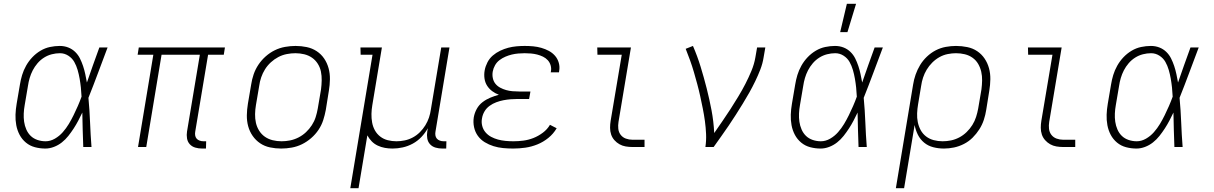

<svg xmlns="http://www.w3.org/2000/svg" viewBox="-20 -768 6340 1003"><path d="M217 8Q189 8 162.5 1Q136 -6 115.5 -23Q95 -40 82.5 -63.5Q70 -87 65 -114Q60 -141 61 -169Q62 -197 67 -226L84 -326Q88 -351 95.5 -376Q103 -401 116.5 -425Q130 -449 149 -469Q168 -489 191.5 -503Q215 -517 241 -522.5Q267 -528 292 -528Q316 -528 336.5 -520Q357 -512 372.5 -497Q388 -482 397.5 -463Q407 -444 414 -423Q421 -402 425.5 -380.5Q430 -359 434 -337Q450 -383 466 -428.5Q482 -474 499 -520H542Q517 -454 492.5 -388Q468 -322 442 -257Q448 -193 450.5 -128.5Q453 -64 458 0H415Q413 -45 412 -90Q411 -135 410 -180Q400 -159 389 -138Q378 -117 365 -97Q352 -77 337 -58Q322 -39 303 -24Q284 -9 261.5 -0.5Q239 8 217 8ZM218 -30Q243 -30 266.5 -43.5Q290 -57 308 -77.5Q326 -98 339.5 -120.5Q353 -143 364.5 -166.5Q376 -190 386.5 -214Q397 -238 406 -263Q405 -287 402.5 -310.5Q400 -334 396 -357Q392 -380 385.5 -402.5Q379 -425 368 -444.5Q357 -464 337 -477Q317 -490 293 -490Q272 -490 250.5 -484.5Q229 -479 210 -467Q191 -455 176 -437.5Q161 -420 151 -400.5Q141 -381 135 -360.5Q129 -340 126 -319L109 -219Q105 -197 104 -175Q103 -153 106 -132Q109 -111 117.5 -91.5Q126 -72 140.5 -58Q155 -44 175.5 -37Q196 -30 218 -30Z M1036 8Q1017 8 1000 3Q983 -2 971.5 -14.5Q960 -27 957 -45Q954 -63 957 -81L1024 -482H824L744 0H701L781 -482H699L705 -520H1155L1149 -482H1067L1000 -81Q998 -71 999.5 -61Q1001 -51 1007 -44Q1013 -37 1022.5 -33.5Q1032 -30 1043 -30H1057L1056 8Z M1449 8Q1419 8 1390.5 2Q1362 -4 1339 -19.5Q1316 -35 1300 -58Q1284 -81 1276.5 -108.5Q1269 -136 1269.5 -166Q1270 -196 1275 -226L1292 -326Q1296 -353 1305 -379.5Q1314 -406 1330 -430Q1346 -454 1368 -473.5Q1390 -493 1415.5 -505.5Q1441 -518 1469 -523Q1497 -528 1524 -528Q1554 -528 1582.5 -522Q1611 -516 1634.5 -500.5Q1658 -485 1673.5 -462Q1689 -439 1696.5 -411.5Q1704 -384 1703.5 -354Q1703 -324 1698 -294L1682 -194Q1677 -167 1668.5 -140.5Q1660 -114 1644 -90Q1628 -66 1605.5 -46.5Q1583 -27 1557.5 -14.5Q1532 -2 1504 3Q1476 8 1449 8ZM1451 -30Q1473 -30 1495.5 -34.5Q1518 -39 1539.5 -50Q1561 -61 1578.5 -77.5Q1596 -94 1609 -114Q1622 -134 1629 -156Q1636 -178 1640 -201L1657 -301Q1660 -324 1660.5 -348Q1661 -372 1656.5 -394Q1652 -416 1640 -435Q1628 -454 1610 -466.5Q1592 -479 1569.5 -484.5Q1547 -490 1523 -490Q1501 -490 1478 -485.5Q1455 -481 1434 -470Q1413 -459 1395 -442.5Q1377 -426 1364.5 -406Q1352 -386 1344.5 -364Q1337 -342 1334 -319L1317 -219Q1313 -196 1312.5 -172Q1312 -148 1317 -126Q1322 -104 1334 -85Q1346 -66 1364 -53.5Q1382 -41 1404.5 -35.5Q1427 -30 1451 -30Z M1810 215 1926 -482H1864L1863 -520H1975L1925 -219Q1921 -196 1920.5 -173Q1920 -150 1924 -128Q1928 -106 1938.5 -87Q1949 -68 1966.5 -54.5Q1984 -41 2006 -35.5Q2028 -30 2051 -30Q2072 -30 2094 -34.5Q2116 -39 2136.5 -50Q2157 -61 2173.5 -77.5Q2190 -94 2202 -113.5Q2214 -133 2221 -154Q2228 -175 2231 -197L2285 -520H2328L2255 -81Q2253 -71 2254.5 -61Q2256 -51 2262 -44Q2268 -37 2277.5 -33.5Q2287 -30 2298 -30H2312L2311 8H2291Q2272 8 2255 3Q2238 -2 2226.5 -14.5Q2215 -27 2212 -45Q2209 -63 2212 -81L2215 -98Q2201 -73 2181 -52Q2161 -31 2136 -17.5Q2111 -4 2084 2Q2057 8 2031 8Q2010 8 1990.5 4.5Q1971 1 1953 -7.5Q1935 -16 1921.5 -30Q1908 -44 1899 -61L1853 215Z M2661 8Q2634 8 2608 5.5Q2582 3 2558 -4.5Q2534 -12 2512.5 -25Q2491 -38 2476.5 -58Q2462 -78 2456.5 -103.5Q2451 -129 2455 -155Q2459 -178 2470.5 -199Q2482 -220 2501 -234.5Q2520 -249 2542 -258Q2564 -267 2586 -273Q2567 -280 2551 -292Q2535 -304 2524.5 -320.5Q2514 -337 2511 -358Q2508 -379 2512 -401Q2516 -422 2526.5 -442.5Q2537 -463 2554.5 -478Q2572 -493 2593 -503Q2614 -513 2635 -518.5Q2656 -524 2678 -526Q2700 -528 2721 -528Q2744 -528 2765.5 -526Q2787 -524 2808 -518Q2829 -512 2847.5 -502Q2866 -492 2879.5 -476.5Q2893 -461 2899 -440Q2905 -419 2901 -397L2900 -390H2857L2858 -395Q2861 -411 2856.5 -426.5Q2852 -442 2841.5 -453.5Q2831 -465 2816.5 -472Q2802 -479 2786.5 -483Q2771 -487 2754.5 -488.5Q2738 -490 2721 -490Q2705 -490 2687.5 -488.5Q2670 -487 2653.5 -483Q2637 -479 2620.5 -472Q2604 -465 2589.5 -454Q2575 -443 2566 -427Q2557 -411 2554 -394Q2551 -377 2554.5 -360Q2558 -343 2568 -330.5Q2578 -318 2593 -310Q2608 -302 2624 -297.5Q2640 -293 2657 -291.5Q2674 -290 2692 -290H2751L2744 -251H2685Q2666 -251 2647.5 -249.5Q2629 -248 2610.5 -244.5Q2592 -241 2573 -234Q2554 -227 2537.5 -215Q2521 -203 2511 -186Q2501 -169 2498 -150Q2494 -130 2499 -110.5Q2504 -91 2516.5 -76.5Q2529 -62 2546 -53Q2563 -44 2581.5 -39Q2600 -34 2620.5 -32Q2641 -30 2662 -30Q2688 -30 2714.5 -33.5Q2741 -37 2766.5 -47Q2792 -57 2815.5 -74.5Q2839 -92 2853 -116L2888 -98Q2871 -69 2844.5 -47.5Q2818 -26 2787 -13.5Q2756 -1 2724 3.5Q2692 8 2661 8Z M3285 0Q3266 0 3248.5 -3Q3231 -6 3216 -14.5Q3201 -23 3189.5 -36Q3178 -49 3172.5 -65.5Q3167 -82 3167 -100.5Q3167 -119 3170 -137L3228 -482H3101L3100 -520H3276L3211 -131Q3208 -113 3210 -95Q3212 -77 3222.5 -63.5Q3233 -50 3249.5 -44Q3266 -38 3284 -38H3347V0Z M3665 0Q3670 -34 3668.5 -68Q3667 -102 3662.5 -135Q3658 -168 3651.5 -200.5Q3645 -233 3638 -265Q3631 -297 3622.5 -328.5Q3614 -360 3605 -391Q3596 -422 3585 -452.5Q3574 -483 3562 -513L3600 -528Q3623 -475 3640 -419.5Q3657 -364 3671.5 -307Q3686 -250 3697 -192Q3708 -134 3711 -73Q3733 -105 3754.5 -136Q3776 -167 3796.5 -199Q3817 -231 3837 -264Q3857 -297 3874 -330Q3891 -363 3905.5 -398Q3920 -433 3926 -468L3935 -520H3978L3969 -468Q3964 -436 3952 -405Q3940 -374 3925.5 -344Q3911 -314 3894.5 -284.5Q3878 -255 3860 -226Q3842 -197 3824 -168.5Q3806 -140 3786.5 -111.5Q3767 -83 3747.5 -55.5Q3728 -28 3708 0Z M4267 8Q4239 8 4212.5 1Q4186 -6 4165.5 -23Q4145 -40 4132.5 -63.5Q4120 -87 4115 -114Q4110 -141 4111 -169Q4112 -197 4117 -226L4134 -326Q4138 -351 4145.5 -376Q4153 -401 4166.5 -425Q4180 -449 4199 -469Q4218 -489 4241.5 -503Q4265 -517 4291 -522.5Q4317 -528 4342 -528Q4366 -528 4386.5 -520Q4407 -512 4422.5 -497Q4438 -482 4447.5 -463Q4457 -444 4464 -423Q4471 -402 4475.5 -380.5Q4480 -359 4484 -337Q4500 -383 4516 -428.5Q4532 -474 4549 -520H4592Q4567 -454 4542.5 -388Q4518 -322 4492 -257Q4498 -193 4500.5 -128.5Q4503 -64 4508 0H4465Q4463 -45 4462 -90Q4461 -135 4460 -180Q4450 -159 4439 -138Q4428 -117 4415 -97Q4402 -77 4387 -58Q4372 -39 4353 -24Q4334 -9 4311.5 -0.5Q4289 8 4267 8ZM4268 -30Q4293 -30 4316.5 -43.5Q4340 -57 4358 -77.5Q4376 -98 4389.5 -120.5Q4403 -143 4414.5 -166.5Q4426 -190 4436.5 -214Q4447 -238 4456 -263Q4455 -287 4452.5 -310.5Q4450 -334 4446 -357Q4442 -380 4435.5 -402.5Q4429 -425 4418 -444.5Q4407 -464 4387 -477Q4367 -490 4343 -490Q4322 -490 4300.5 -484.5Q4279 -479 4260 -467Q4241 -455 4226 -437.5Q4211 -420 4201 -400.5Q4191 -381 4185 -360.5Q4179 -340 4176 -319L4159 -219Q4155 -197 4154 -175Q4153 -153 4156 -132Q4159 -111 4167.5 -91.5Q4176 -72 4190.5 -58Q4205 -44 4225.5 -37Q4246 -30 4268 -30ZM4369 -600 4404 -748H4452L4407 -600Z M4660 215 4750 -326Q4754 -352 4763 -378Q4772 -404 4786.5 -428Q4801 -452 4822 -472Q4843 -492 4868 -505Q4893 -518 4920.5 -523Q4948 -528 4974 -528Q5004 -528 5033 -522Q5062 -516 5085 -500.5Q5108 -485 5123.5 -462Q5139 -439 5146.5 -411.5Q5154 -384 5153.5 -354Q5153 -324 5148 -294L5132 -194Q5128 -168 5119.5 -142Q5111 -116 5096 -92.5Q5081 -69 5061 -49Q5041 -29 5015.5 -16Q4990 -3 4963.5 2.5Q4937 8 4911 8Q4882 8 4855 1Q4828 -6 4807.5 -23Q4787 -40 4775 -64Q4763 -88 4758 -115L4703 215ZM4904 -30Q4926 -30 4948 -34.5Q4970 -39 4991 -50Q5012 -61 5029.5 -78Q5047 -95 5059.5 -115Q5072 -135 5079 -157Q5086 -179 5090 -201L5107 -301Q5110 -324 5110.5 -347.5Q5111 -371 5106 -393Q5101 -415 5090 -434Q5079 -453 5061 -466Q5043 -479 5020.5 -484.5Q4998 -490 4974 -490Q4953 -490 4930.5 -485.5Q4908 -481 4887.5 -469.5Q4867 -458 4850 -441Q4833 -424 4821 -404Q4809 -384 4802 -362.5Q4795 -341 4792 -319L4776 -223Q4772 -200 4771 -176Q4770 -152 4774.5 -130Q4779 -108 4789.5 -88.5Q4800 -69 4817.5 -55.5Q4835 -42 4857.5 -36Q4880 -30 4904 -30Z M5535 0Q5516 0 5498.5 -3Q5481 -6 5466 -14.5Q5451 -23 5439.5 -36Q5428 -49 5422.5 -65.5Q5417 -82 5417 -100.5Q5417 -119 5420 -137L5478 -482H5351L5350 -520H5526L5461 -131Q5458 -113 5460 -95Q5462 -77 5472.5 -63.5Q5483 -50 5499.5 -44Q5516 -38 5534 -38H5597V0Z M5917 8Q5889 8 5862.5 1Q5836 -6 5815.5 -23Q5795 -40 5782.5 -63.5Q5770 -87 5765 -114Q5760 -141 5761 -169Q5762 -197 5767 -226L5784 -326Q5788 -351 5795.5 -376Q5803 -401 5816.5 -425Q5830 -449 5849 -469Q5868 -489 5891.5 -503Q5915 -517 5941 -522.5Q5967 -528 5992 -528Q6016 -528 6036.5 -520Q6057 -512 6072.5 -497Q6088 -482 6097.5 -463Q6107 -444 6114 -423Q6121 -402 6125.5 -380.5Q6130 -359 6134 -337Q6150 -383 6166 -428.5Q6182 -474 6199 -520H6242Q6217 -454 6192.5 -388Q6168 -322 6142 -257Q6148 -193 6150.5 -128.5Q6153 -64 6158 0H6115Q6113 -45 6112 -90Q6111 -135 6110 -180Q6100 -159 6089 -138Q6078 -117 6065 -97Q6052 -77 6037 -58Q6022 -39 6003 -24Q5984 -9 5961.5 -0.5Q5939 8 5917 8ZM5918 -30Q5943 -30 5966.5 -43.5Q5990 -57 6008 -77.5Q6026 -98 6039.5 -120.5Q6053 -143 6064.5 -166.5Q6076 -190 6086.5 -214Q6097 -238 6106 -263Q6105 -287 6102.5 -310.5Q6100 -334 6096 -357Q6092 -380 6085.5 -402.5Q6079 -425 6068 -444.5Q6057 -464 6037 -477Q6017 -490 5993 -490Q5972 -490 5950.5 -484.5Q5929 -479 5910 -467Q5891 -455 5876 -437.5Q5861 -420 5851 -400.5Q5841 -381 5835 -360.5Q5829 -340 5826 -319L5809 -219Q5805 -197 5804 -175Q5803 -153 5806 -132Q5809 -111 5817.5 -91.5Q5826 -72 5840.5 -58Q5855 -44 5875.5 -37Q5896 -30 5918 -30Z"/></svg>

Font: Iosevka Etoile Extralight
Style: Italic
Weight: 200
Italic angle: -9°
Designer: Belleve Invis
Foundry: Belleve Invis
Version: Version 22.1.2; ttfautohint (v1.8.4)